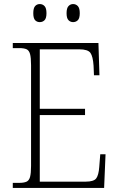

<svg xmlns="http://www.w3.org/2000/svg" viewBox="-20 -926 582 946"><path d="M340 -817Q327 -817 317.5 -826.5Q308 -836 308 -861Q308 -886 317.5 -896Q327 -906 340 -906Q354 -906 363.5 -896Q373 -886 373 -861Q373 -836 363.5 -826.5Q354 -817 340 -817ZM176 -817Q162 -817 153 -826.5Q144 -836 144 -861Q144 -886 153 -896Q162 -906 176 -906Q190 -906 199.5 -896Q209 -886 209 -861Q209 -836 199.5 -826.5Q190 -817 176 -817ZM43 0V-25H74Q97 -25 110 -30.5Q123 -36 128 -54Q133 -72 133 -108V-605Q133 -642 128 -660Q123 -678 110.5 -683.5Q98 -689 74 -689H43V-714H465L470 -555H443L441 -602Q438 -648 425.5 -665.5Q413 -683 370 -683H176V-390H399V-359H176V-31H402Q442 -31 454 -47Q466 -63 469 -103L474 -166H500L493 0Z"/></svg>

Font: Noto Serif SemiCondensed ExtraLight
Style: Regular
Weight: 200
Width: 4
Designer: Monotype Design Team
Foundry: Monotype Imaging Inc.
Version: Version 2.014